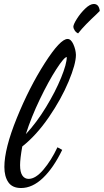

<svg xmlns="http://www.w3.org/2000/svg" viewBox="-20 -916 522 966"><path d="M2 -76Q2 -168 64.5 -322Q127 -476 205 -598Q283 -720 320 -720Q337 -720 349 -693.5Q361 -667 362 -640Q362 -594 325 -505.5Q288 -417 225.5 -326Q163 -235 92 -179Q81 -117 81 -85Q81 -50 92.5 -33Q104 -16 124 -16Q159 -16 198.5 -62.5Q238 -109 269 -175L293 -162Q249 -71 196 -20.5Q143 30 86 30Q42 30 22 1Q2 -28 2 -76ZM316 -629Q303 -629 263.5 -568Q224 -507 180.5 -416.5Q137 -326 110 -241Q164 -299 211.5 -377Q259 -455 287.5 -525Q316 -595 316 -629ZM349 -781Q349 -793 367 -821.5Q385 -850 409 -873Q433 -896 452 -896Q478 -896 482 -861Q482 -861 466 -845Q438 -819 414 -794.5Q390 -770 373 -748Q362 -753 355.5 -763.5Q349 -774 349 -781Z"/></svg>

Font: Dancing Script
Style: Bold
Weight: 700
Designer: Pablo Impallari
Foundry: Pablo Impallari
Version: Version 2.000